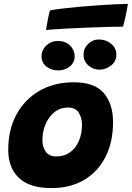

<svg xmlns="http://www.w3.org/2000/svg" viewBox="-20 -950 673 980"><path d="M242.5 10Q131.5 10 76.8 -41.8Q22 -93.5 22 -185.5Q22 -288 64 -365.5Q106 -443 181.5 -486.5Q257 -530 356.5 -530Q463 -530 510 -474.8Q557 -419.5 557 -326.5Q557 -226 519 -150.2Q481 -74.5 410.5 -32.2Q340 10 242.5 10ZM266.5 -151.5Q309.5 -151.5 339 -173.8Q368.5 -196 383.5 -232.5Q398.5 -269 398.5 -311.5Q398.5 -348.5 382 -374.8Q365.5 -401 327 -401Q286.5 -401 257.2 -377Q228 -353 212.2 -315.2Q196.5 -277.5 196.5 -236Q196.5 -199 213.8 -175.2Q231 -151.5 266.5 -151.5ZM488.5 -594.5Q455 -594.5 430.8 -616.2Q406.5 -638 406.5 -670.5Q406.5 -702.5 429.5 -725.5Q452.5 -748.5 485 -748.5Q520.5 -748.5 547.2 -726.5Q574 -704.5 574 -671Q574 -636.5 546.8 -615.5Q519.5 -594.5 488.5 -594.5ZM276 -590.5Q243 -590.5 217.5 -610Q192 -629.5 192 -661Q192 -694.5 216.5 -717.8Q241 -741 275.5 -741Q313.5 -741 337.2 -717.8Q361 -694.5 361 -661.5Q361 -630.5 336 -610.5Q311 -590.5 276 -590.5ZM608 -814Q581 -814 533.8 -812.8Q486.5 -811.5 429.8 -809.2Q373 -807 316.8 -804Q260.5 -801 215 -797Q219 -823 223.5 -847.5Q228 -872 235 -897Q261.5 -902 302 -906.8Q342.5 -911.5 389.8 -915.8Q437 -920 483.8 -923.2Q530.5 -926.5 569.8 -928.2Q609 -930 633 -930Q631 -917 624.5 -883.8Q618 -850.5 608 -814Z"/></svg>

Font: Grandstander ExtraBold
Style: Italic
Weight: 800
Italic angle: -15°
Designer: Tyler Finck
Foundry: Etcetera Type Co
Version: Version 1.200; ttfautohint (v1.8.3)